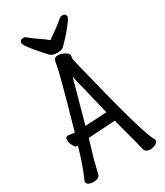

<svg xmlns="http://www.w3.org/2000/svg" viewBox="-223 -993 946 1098"><g transform="rotate(-30 250.0 -444.0)"><path d="M432.1 14.2Q409.2 14.2 397.9 -2Q390.1 -37.1 337.9 -230L160.2 -219.2Q150.9 -186 124 -97.2L102.1 -8.8Q94.2 13.2 56.2 13.2Q42 13.2 28.6 7.1Q15.1 1 15.1 -12.2Q15.1 -17.1 19 -24.9Q53.2 -101.1 84 -210.9Q85 -210.9 85 -211.9H81.1Q68.8 -211.9 62 -222.9Q55.2 -233.9 50.5 -246.3Q45.9 -258.8 45.9 -270Q45.9 -291 64.9 -291L106 -285.2Q204.1 -626 210.9 -683.1Q213.9 -700.2 220 -708.5Q226.1 -716.8 243.2 -716.8Q259.8 -716.8 280.8 -706.8Q301.8 -696.8 306.2 -686Q308.1 -684.1 308.1 -679.2Q308.1 -673.8 306.6 -668.5Q305.2 -663.1 305.2 -659.2Q305.2 -654.8 320.8 -590.8Q441.9 -91.8 481 -27.8Q484.9 -22.9 484.9 -17.1Q484.9 -2 467 6.1Q449.2 14.2 432.1 14.2ZM178.2 -288.1 320.8 -295.9 254.9 -567.9ZM247.1 -730Q222.2 -730 206.1 -741.2Q170.9 -777.8 134 -823Q97.2 -868.2 97.2 -879.9Q97.2 -901.9 122.1 -901.9Q133.8 -901.9 141.1 -894Q164.1 -874 195.6 -853Q227.1 -832 250 -813Q277.8 -833 306.9 -853.5Q335.9 -874 357.9 -894Q366.2 -901.9 378.9 -901.9Q401.9 -901.9 401.9 -879.9Q401.9 -873 389.2 -855Q351.1 -803.2 305.2 -756.8L293 -744.1Q280.8 -730 247.1 -730Z"/></g></svg>

Font: LXGW WenKai Mono GB Screen
Style: Regular
Weight: 400
Monospace: yes
Designer: LXGW / Fontworks Inc.
Foundry: LXGW / Fontworks Inc.
Version: Version 1.510;January 18,2025